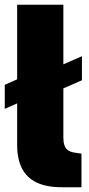

<svg xmlns="http://www.w3.org/2000/svg" viewBox="-28 -783 374 806"><path d="M-8 -326V-427L44 -450L238 -513L316 -547V-446L238 -412L44 -349ZM231 3Q167 3 125.5 -17Q84 -37 64 -76.5Q44 -116 44 -175V-763H238V-205Q238 -186 242.5 -173Q247 -160 256.5 -153Q266 -146 281 -143L314 -138V3Z"/></svg>

Font: Exo Thin Black
Style: Regular
Weight: 900
Version: Version 2.000